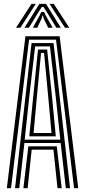

<svg xmlns="http://www.w3.org/2000/svg" viewBox="-20 -991 448 1011"><path d="M16 0 114 -800H294L392 0H370L275 -782.2H133L38 0ZM103.2 0 129.2 -220.5H279L305 0H282.8L261.5 -203H146.8L125.5 0ZM59.2 0 146.2 -764.2H262L348.8 0H326.5L299.5 -238H108.5L81.5 0ZM110 -255.5H297.5L273.8 -478.8L243 -746.8H165L133.8 -478.8ZM134.2 -273.2 154.5 -478.8 180 -730H228.2L254.2 -478.8L273.8 -273.2ZM156.8 -290.8H251.2L234.2 -478.8L212 -712.2H196.2L174 -478.8ZM64.2 -844.8 146.2 -970.8H168.5L87.2 -844.8ZM108.8 -844.8 187.5 -970.8H222L300.5 -844.8H277L226.8 -927L209 -954.5H200.2L182.5 -927L132.2 -844.8ZM152.5 -844.8 186.8 -906.2 197.5 -928H211.8L222.5 -906.2L257.5 -844.8H233.8L209.8 -893.8L206.2 -909.2H203L199.5 -893.8L176.2 -844.8ZM322.2 -844.8 240.8 -970.8H263L345 -844.8Z"/></svg>

Font: Big Shoulders Inline Display Thin
Style: Bold
Weight: 700
Version: Version 2.002